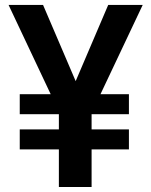

<svg xmlns="http://www.w3.org/2000/svg" viewBox="-20 -747 604 767"><path d="M345.9 0H215.2V-150.2H58.9V-230.1H215.2V-290.8H58.9V-370.7H182.5L14.2 -727.3H152L282.3 -422.9L412.3 -727.3H550.1L381.4 -370.7H495V-290.8H345.9V-230.1H495V-150.2H345.9Z"/></svg>

Font: Linik Sans SemiBold
Style: Regular
Weight: 600
Designer: Fonts by Rasmus Andersson / Changes by Cristiano Sobral with parts from Marc Monis
Foundry: rsms
Version: Version 3.020; ttfautohint (v1.6)